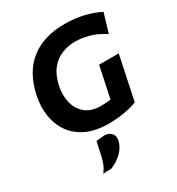

<svg xmlns="http://www.w3.org/2000/svg" viewBox="-231 -874 1210 1309"><g transform="rotate(-30 374.0 -220.0)"><path d="M402 12.5Q298 12.5 226.5 -21.2Q155 -55 114.2 -113.2Q73.5 -171.5 62.2 -245.8Q51 -320 68 -401.5Q102.5 -564.5 206.8 -646Q311 -727.5 475.5 -727.5Q556 -727.5 627.2 -710Q698.5 -692.5 748 -666L703.5 -516.5Q639 -559 581.2 -573.2Q523.5 -587.5 480 -587.5Q423 -587.5 372.8 -567.5Q322.5 -547.5 285.8 -502Q249 -456.5 233 -380.5Q219 -314 233 -254.2Q247 -194.5 291.8 -156.8Q336.5 -119 414.5 -119Q455 -119 490 -124.5Q494.5 -145 498.8 -164.8Q503 -184.5 507 -204.5Q517.5 -254 525.5 -292Q533.5 -330 541.5 -369H696Q688 -330 680 -292Q672 -254 661.5 -204.5Q652.5 -162 643.8 -120Q635 -78 623.5 -25Q586.5 -9.5 525.2 1.5Q464 12.5 402 12.5ZM194.5 289Q218 258.5 229 227.8Q240 197 247.5 159.5Q252.5 137.5 257 115.5Q261.5 93.5 266.5 72L335 66Q371.5 70 387.5 91.2Q403.5 112.5 397.5 143Q388 189.5 351.2 226.8Q314.5 264 259 286.5Z"/></g></svg>

Font: Commissioner
Style: Bold Italic
Weight: 700
Italic angle: -12°
Designer: Kostas Bartsokas
Foundry: Kostas Bartsokas
Version: Version 1.000; ttfautohint (v1.8.3)